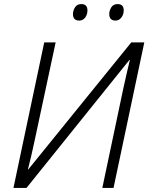

<svg xmlns="http://www.w3.org/2000/svg" viewBox="-20 -922 728 942"><path d="M46 0H110L615 -628L617 -627Q610 -598 601 -559.5Q592 -521 584 -483L482 0H537L688 -714H624L119 -91H117Q124 -118 133 -156Q142 -194 149 -228L253 -714H197ZM547 -821Q564 -821 575.5 -836Q587 -851 587 -871Q587 -902 557 -902Q536 -902 526 -886Q516 -870 516 -853Q516 -821 547 -821ZM369 -821Q387 -821 398 -836Q409 -851 409 -871Q409 -902 379 -902Q358 -902 348 -886Q338 -870 338 -853Q338 -821 369 -821Z"/></svg>

Font: Noto Sans UI Light
Style: Italic
Weight: 300
Italic angle: -12°
Designer: Monotype Design Team
Foundry: Monotype Imaging Inc.
Version: Version 1.901